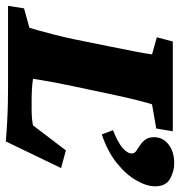

<svg xmlns="http://www.w3.org/2000/svg" viewBox="-12 -619 626 668"><g transform="rotate(90 301.0 -285.0)"><path d="M459 7.8Q424.8 4.9 387.7 2.9Q350.6 1 319.3 0.5Q288.1 0 269.5 0H-12.7L-3.9 -55.7L63.5 -74.2Q66.4 -83 72.8 -105.5Q79.1 -127.9 87.4 -160.2Q95.7 -192.4 103.5 -229.5L127.9 -349.6Q139.6 -407.2 147 -445.8Q154.3 -484.4 156.2 -501L96.7 -517.6L111.3 -573.2H423.8L414.1 -515.6L330.1 -501Q326.2 -491.2 315.4 -448.2Q304.7 -405.3 293 -349.6L267.6 -229.5Q260.7 -197.3 254.9 -167Q249 -136.7 245.6 -114.7Q242.2 -92.8 241.2 -86.9Q259.8 -84 278.8 -83Q297.9 -82 325.2 -82H344.7Q365.2 -82 380.9 -83.5Q396.5 -85 403.3 -86.9L490.2 -201.2L551.8 -184.6ZM434.6 -326.2 419.9 -365.2Q460.9 -380.9 481 -397.9Q501 -415 501 -430.7Q501 -439.5 492.2 -445.8Q483.4 -452.1 472.7 -459Q461.9 -465.8 453.1 -477.1Q444.3 -488.3 444.3 -507.8Q444.3 -538.1 469.2 -558.1Q494.1 -578.1 535.2 -578.1Q563.5 -578.1 589.4 -563.5Q615.2 -548.8 615.2 -511.7Q615.2 -482.4 594.7 -446.3Q574.2 -410.2 533.7 -377.9Q493.2 -345.7 434.6 -326.2Z"/></g></svg>

Font: Crimson Pro Black
Style: Italic
Weight: 900
Italic angle: -12°
Designer: Jacques Le Bailly
Foundry: Baron von Fonthausen
Version: Version 1.003